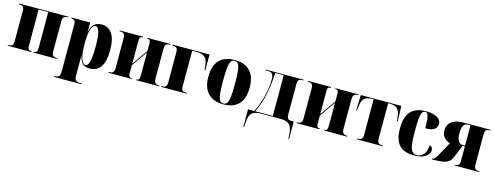

<svg xmlns="http://www.w3.org/2000/svg" viewBox="-22 -1340 6054 2351"><g transform="rotate(15 3005.0 -164.5)"><path d="M13 0V-10H24Q51 -10 66 -23Q81 -36 81 -74V-462Q81 -500 65.5 -513Q50 -526 24 -526H13V-536H639V-526H628Q601 -526 585 -512.5Q569 -499 569 -462V-74Q569 -39 585 -24.5Q601 -10 628 -10H639V0H338V-10H342Q365 -10 375.5 -23Q386 -36 386 -74V-526H264V-74Q264 -36 274.5 -23Q285 -10 308 -10H312V0Z M659 222V212H665Q692 212 712.5 198.5Q733 185 733 140V-462Q733 -500 718.5 -513Q704 -526 680 -526H678V-536H915V-416H917Q929 -486 964.5 -517.5Q1000 -549 1059 -549Q1146 -549 1192.5 -479.5Q1239 -410 1239 -270Q1239 -129 1191.5 -59.5Q1144 10 1053 10Q990 10 960.5 -21.5Q931 -53 917 -119H915Q916 -86 916 -53Q916 -20 916 13V140Q916 185 936.5 198.5Q957 212 984 212H1008V222ZM992 -19Q1026 -19 1041 -80Q1056 -141 1056 -270Q1056 -393 1040 -452Q1024 -511 990 -511Q954 -511 935 -446.5Q916 -382 916 -269Q916 -148 937.5 -83.5Q959 -19 992 -19Z M1290 0V-10H1301Q1327 -10 1343.5 -23Q1360 -36 1360 -78V-458Q1360 -500 1343.5 -513Q1327 -526 1301 -526H1290V-536H1586V-526H1579Q1562 -526 1552.5 -516.5Q1543 -507 1543 -480V-181L1682 -380V-482Q1682 -526 1649 -526H1640V-536H1934V-526H1924Q1897 -526 1881 -512Q1865 -498 1865 -456V-84Q1865 -41 1881 -25.5Q1897 -10 1924 -10H1934V0H1640V-10H1650Q1682 -10 1682 -65V-362L1543 -162V-60Q1543 -32 1551.5 -21Q1560 -10 1577 -10H1584V0Z M1958 0V-10H1969Q2002 -10 2015 -24Q2028 -38 2028 -74V-459Q2028 -501 2011.5 -513.5Q1995 -526 1969 -526H1958V-536H2428V-335H2418L2415 -376Q2410 -433 2394 -465.5Q2378 -498 2345.5 -512Q2313 -526 2259 -526H2211V-74Q2211 -36 2224.5 -23Q2238 -10 2261 -10H2281V0Z M2745 10Q2623 10 2553.5 -60Q2484 -130 2484 -271Q2484 -412 2551 -481.5Q2618 -551 2748 -551Q2869 -551 2938.5 -481.5Q3008 -412 3008 -271Q3008 -130 2941 -60Q2874 10 2745 10ZM2747 0Q2776 0 2792.5 -24Q2809 -48 2815.5 -107Q2822 -166 2822 -271Q2822 -375 2815 -434Q2808 -493 2791.5 -517Q2775 -541 2746 -541Q2717 -541 2700.5 -517Q2684 -493 2677.5 -434Q2671 -375 2671 -271Q2671 -166 2677.5 -107Q2684 -48 2701 -24Q2718 0 2747 0Z M3057 210V-10H3136Q3184 -104 3214 -222Q3227 -276 3235 -330Q3243 -384 3243 -432Q3243 -474 3233.5 -494Q3224 -514 3208 -520Q3192 -526 3171 -526H3140V-536H3620V-526H3600Q3573 -526 3561 -510Q3549 -494 3549 -452V-80Q3549 -41 3561 -25.5Q3573 -10 3608 -10H3636V210H3626L3624 157Q3621 98 3605 63.5Q3589 29 3554.5 14.5Q3520 0 3461 0H3233Q3174 0 3139.5 14.5Q3105 29 3089 63Q3073 97 3070 157L3067 210ZM3148 -10H3371V-526H3263Q3258 -383 3231 -252.5Q3204 -122 3148 -10Z M3673 0V-10H3684Q3710 -10 3726.5 -23Q3743 -36 3743 -78V-458Q3743 -500 3726.5 -513Q3710 -526 3684 -526H3673V-536H3969V-526H3962Q3945 -526 3935.5 -516.5Q3926 -507 3926 -480V-181L4065 -380V-482Q4065 -526 4032 -526H4023V-536H4317V-526H4307Q4280 -526 4264 -512Q4248 -498 4248 -456V-84Q4248 -41 4264 -25.5Q4280 -10 4307 -10H4317V0H4023V-10H4033Q4065 -10 4065 -65V-362L3926 -162V-60Q3926 -32 3934.5 -21Q3943 -10 3960 -10H3967V0Z M4439 0V-10H4450Q4480 -10 4495.5 -25Q4511 -40 4511 -77V-526H4498Q4448 -526 4418.5 -512.5Q4389 -499 4373.5 -467.5Q4358 -436 4353 -380L4349 -341H4339L4346 -536H4859L4866 -341H4856L4852 -380Q4847 -436 4831.5 -467.5Q4816 -499 4786.5 -512.5Q4757 -526 4708 -526H4695V-77Q4695 -40 4709 -25Q4723 -10 4752 -10H4767V0Z M5162 10Q5087 10 5031.5 -15.5Q4976 -41 4945 -101.5Q4914 -162 4914 -267Q4914 -375 4946.5 -437Q4979 -499 5035 -525Q5091 -551 5162 -551Q5236 -551 5280 -535.5Q5324 -520 5343 -494.5Q5362 -469 5362 -440Q5362 -422 5352 -400Q5342 -378 5310 -362.5Q5278 -347 5213 -347Q5213 -422 5208 -464Q5203 -506 5191.5 -523.5Q5180 -541 5160 -541Q5136 -541 5122.5 -516.5Q5109 -492 5104 -432.5Q5099 -373 5099 -268Q5099 -167 5108 -109Q5117 -51 5139.5 -26.5Q5162 -2 5200 -2Q5244 -2 5278 -37.5Q5312 -73 5321 -161Q5340 -156 5350 -141Q5360 -126 5360 -106Q5360 -81 5341 -54.5Q5322 -28 5279 -9Q5236 10 5162 10Z M5389 0V-10H5392Q5407 -10 5423.5 -27Q5440 -44 5463 -87L5552 -248Q5526 -255 5502 -271Q5478 -287 5462 -314.5Q5446 -342 5446 -384Q5446 -429 5467 -463Q5488 -497 5536 -516.5Q5584 -536 5664 -536H5992V-526H5981Q5946 -526 5934 -511Q5922 -496 5922 -460V-77Q5922 -40 5935.5 -25Q5949 -10 5979 -10H5992V0H5679V-10H5689Q5713 -10 5726 -25Q5739 -40 5739 -77V-258H5711L5645 -98Q5629 -59 5601 -37.5Q5573 -16 5523 -8Q5473 0 5389 0ZM5713 -268H5739V-526H5713Q5671 -526 5652 -496.5Q5633 -467 5633 -398Q5633 -330 5652 -299Q5671 -268 5713 -268Z"/></g></svg>

Font: Noto Serif Display SemiCondensed Black
Style: Regular
Weight: 900
Width: 4
Designer: Monotype Design Team
Foundry: Monotype Imaging Inc.
Version: Version 2.009